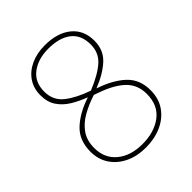

<svg xmlns="http://www.w3.org/2000/svg" viewBox="-204 -846 979 979"><g transform="rotate(-45 285.0 -357.0)"><path d="M283 -724Q373 -724 426 -681Q479 -638 479 -561Q479 -495 434.5 -453.5Q390 -412 314 -382Q403 -352 453 -305Q503 -258 503 -181Q503 -120 473 -77.5Q443 -35 392.5 -12.5Q342 10 279 10Q216 10 167.5 -13.5Q119 -37 91.5 -78.5Q64 -120 64 -175Q64 -257 115 -305Q166 -353 251 -381Q206 -398 169 -420.5Q132 -443 109.5 -476.5Q87 -510 87 -559Q87 -609 112 -646Q137 -683 181.5 -703.5Q226 -724 283 -724ZM283 -699Q210 -699 162 -663Q114 -627 114 -559Q114 -495 161 -458Q208 -421 286 -394Q369 -428 410.5 -465Q452 -502 452 -561Q452 -630 407.5 -664.5Q363 -699 283 -699ZM91 -175Q91 -101 143 -58Q195 -15 279 -15Q365 -15 420.5 -57Q476 -99 476 -181Q476 -246 433.5 -287.5Q391 -329 309 -358L281 -368Q228 -351 185 -326.5Q142 -302 116.5 -265.5Q91 -229 91 -175Z"/></g></svg>

Font: Noto Sans Cherokee Thin
Style: Regular
Weight: 100
Designer: Monotype Design Team
Foundry: Monotype Imaging Inc.
Version: Version 2.001; ttfautohint (v1.8.4.7-5d5b)